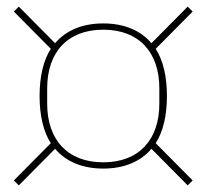

<svg xmlns="http://www.w3.org/2000/svg" viewBox="-20 -640 626 582"><path d="M293 -129C356 -129 406 -150 439 -189L549 -78L564 -93L452 -206C474 -240 486 -289 486 -349C486 -409 474 -458 452 -492L564 -605L549 -620L439 -509C406 -548 356 -569 293 -569C230 -569 180 -548 147 -509L37 -620L22 -605L134 -492C112 -458 100 -409 100 -349C100 -289 112 -240 134 -206L22 -93L37 -78L147 -189C180 -150 230 -129 293 -129ZM293 -148C185 -148 123 -216 123 -326V-372C123 -482 185 -550 293 -550C401 -550 463 -482 463 -372V-326C463 -216 401 -148 293 -148Z"/></svg>

Font: IBM Plex Devanagari Thin
Style: Regular
Weight: 100
Designer: Mike Abbink, Paul van der Laan, Pieter van Rosmalen, Erin McLaughlin
Foundry: Bold Monday
Version: Version 1.0